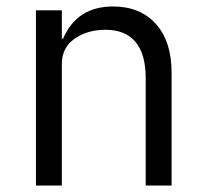

<svg xmlns="http://www.w3.org/2000/svg" viewBox="-20 -573 635 593"><path d="M91 0V-541H171V-454H175Q218 -553 329 -553Q413 -553 461.5 -499Q510 -445 510 -348V0H430V-332Q430 -406 398.5 -443.5Q367 -481 306 -481Q250 -481 210.5 -453.5Q171 -426 171 -375V0Z"/></svg>

Font: IBM Plex Sans JP
Style: Regular
Weight: 400
Designer: Mike Abbink; Paul van der Laan; Pieter van Rosmalen; Wujin Sim; Yejin Wi; Jinhee Kim; Boomi Park; Yona Kim; Kichan Ma
Foundry: Sandoll Inc.
Version: Version 1.001